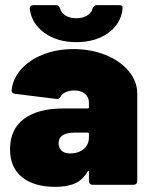

<svg xmlns="http://www.w3.org/2000/svg" viewBox="-20 -719 591 747"><path d="M514 -355V-15Q514 -8 510 -4Q506 0 499 0H341Q334 0 330 -4Q326 -8 326 -15V-50Q326 -54 324.5 -54.5Q323 -55 321 -52Q304 -21 274 -6.5Q244 8 195 8Q113 8 66 -29.5Q19 -67 19 -139Q19 -215 72.5 -256Q126 -297 228 -297H321Q326 -297 326 -302V-320Q326 -341 310.5 -354Q295 -367 269 -367Q251 -367 237 -361Q223 -355 217 -345Q213 -338 209.5 -335.5Q206 -333 200 -334L39 -354Q25 -356 25 -366Q29 -411 61 -448Q93 -485 146.5 -506.5Q200 -528 266 -528Q334 -528 391 -505Q448 -482 481 -442Q514 -402 514 -355ZM326 -185V-198Q326 -203 321 -203H271Q208 -203 208 -162Q208 -144 219.5 -133Q231 -122 253 -122Q285 -122 305.5 -139Q326 -156 326 -185ZM96 -684V-686Q96 -699 110 -699H198Q209 -699 214 -685Q219 -668 236 -658Q253 -648 277 -648Q301 -648 318 -658Q335 -668 340 -685Q345 -699 356 -699H443Q459 -699 457 -687Q452 -628 402 -591.5Q352 -555 277 -555Q203 -555 153 -591Q103 -627 96 -684Z"/></svg>

Font: Barlow Black
Style: Regular
Weight: 900
Designer: Jeremy Tribby
Foundry: Tribby Type
Version: Version 1.422